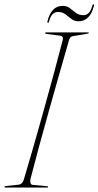

<svg xmlns="http://www.w3.org/2000/svg" viewBox="-20 -846 444 866"><path d="M117.5 -39Q115 -28.5 117.5 -20.8Q120 -13 127.5 -12L193 -6Q197 -6 197 -3Q197 0 194 0H5Q0 0 0 -3Q0 -7 6 -7L63.5 -13Q80.5 -14.5 87.5 -36Q108 -104.5 131.2 -185.5Q154.5 -266.5 178.2 -351.8Q202 -437 224 -518.2Q246 -599.5 263.5 -668Q265 -676.5 261.2 -680.5Q257.5 -684.5 252 -685L190 -693Q183.5 -694 183.5 -697Q183.5 -700 187.5 -700H377.5Q380.5 -700 380.5 -698Q380.5 -695 374 -694L309 -683Q295.5 -681.5 291 -664Q271 -595 247.8 -513.2Q224.5 -431.5 200.8 -346.8Q177 -262 155.5 -182.5Q134 -103 117.5 -39ZM335 -750Q315.5 -750 302 -760.5Q288.5 -771 275 -781.5Q261.5 -792 241.5 -792Q212 -792 201.5 -750Q200 -743 196.5 -743Q192.5 -743 194 -750Q211.5 -819.5 262.5 -819.5Q282 -819.5 295.2 -809Q308.5 -798.5 322.2 -788Q336 -777.5 356 -777.5Q385.5 -777.5 396 -819.5Q397.5 -826.5 401.5 -826.5Q405.5 -826.5 403.5 -819.5Q395 -784.5 377 -767.2Q359 -750 335 -750Z"/></svg>

Font: Fraunces 144pt S000 Thin
Style: Italic
Weight: 100
Italic angle: -16°
Version: Version 1.000; ttfautohint (v1.8.3)